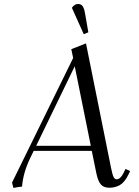

<svg xmlns="http://www.w3.org/2000/svg" viewBox="-20 -928 690 956"><path d="M40 -19 344.2 -639.2 335 -683.1 408.2 -711.9 533.2 -90.8Q540 -57.1 545.9 -46.1Q551.8 -35.2 560.1 -35.2Q579.1 -35.2 594.2 -64.9L605 -86.9L627.9 -76.2L617.2 -54.2Q599.1 -19 576.2 -6.1Q553.2 6.8 523.9 6.8Q497.1 6.8 482.7 -9Q468.3 -24.9 460 -64L437 -176.8H147.9L132.8 -146Q95.2 -69.3 89.8 1Q71.8 2.4 46.9 7.8ZM160.2 -202.1H432.1L352.1 -598.1ZM337.9 -889.2Q351.6 -908.2 368.2 -908.2Q383.8 -908.2 391.6 -897.2Q399.4 -886.2 403.8 -858.9L419.9 -767.1L397 -757.8Z"/></svg>

Font: Dihjauti
Style: Italic
Weight: 400
Italic angle: -9°
Designer: T. Christopher White
Version: Version 3.0.0